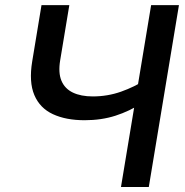

<svg xmlns="http://www.w3.org/2000/svg" viewBox="-20 -748 739 768"><path d="M318.4 -267.1Q243.7 -267.1 191.7 -291.3Q139.6 -315.4 117.4 -367.7Q95.2 -419.9 108.9 -502.9L146 -727.5H257.3L220.7 -506.8Q212.4 -457 225.8 -425Q239.3 -393.1 271.5 -377.7Q303.7 -362.3 351.1 -362.3Q410.2 -362.3 464.1 -381.3Q518.1 -400.4 564.5 -430.2L548.8 -335.9Q498 -303.2 441.9 -285.2Q385.7 -267.1 318.4 -267.1ZM463.9 0 584.5 -727.5H695.8L575.2 0Z"/></svg>

Font: Inter 16pt Medium
Style: Italic
Weight: 500
Italic angle: -9.3988°
Version: Version 4.001;git-66647c0bb